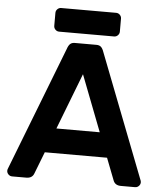

<svg xmlns="http://www.w3.org/2000/svg" viewBox="-58 -921 820 971"><g transform="rotate(5 352.0 -435.0)"><path d="M13 0ZM445 -666 690 -34Q691 -31 691 -27Q691 -16 683 -8Q675 0 664 0H592Q562 0 553 -25L510 -136H194L151 -25Q142 0 112 0H40Q29 0 21 -8Q13 -16 13 -27Q13 -31 14 -34L259 -666Q265 -684 273.5 -692Q282 -700 297 -700H407Q422 -700 430.5 -692Q439 -684 445 -666ZM352 -546 242 -261H462ZM186 -777V-843Q186 -854 194 -862Q202 -870 213 -870H492Q503 -870 511 -862Q519 -854 519 -843V-777Q519 -766 511 -758Q503 -750 492 -750H213Q202 -750 194 -758Q186 -766 186 -777Z"/></g></svg>

Font: Hezaedrus Medium
Style: Regular
Weight: 500
Designer: Hubert & Fischer
Foundry: Hubert & Fischer
Version: Version 1.10;September 3, 2019;FontCreator 11.5.0.2425 64-bi